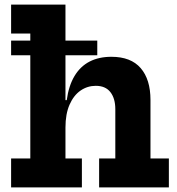

<svg xmlns="http://www.w3.org/2000/svg" viewBox="-20 -810 767 830"><path d="M28 -571V-634.5H400.5V-571ZM263 -125H334V0H28V-125H111V-665H28V-790H263ZM478.5 -125V-338Q478.5 -384.5 457.2 -411.8Q436 -439 394 -439Q358 -439 328.2 -418.5Q298.5 -398 280.8 -357.8Q263 -317.5 263 -258.5L237 -377H268.5Q277 -439.5 302 -481.2Q327 -523 367.2 -543.8Q407.5 -564.5 461.5 -564.5Q546 -564.5 588.2 -515.5Q630.5 -466.5 630.5 -378V-125H710V0H408.5V-125Z"/></svg>

Font: Hepta Slab
Style: Bold
Weight: 700
Designer: Michael LaGattuta
Foundry: Michael LaGattuta
Version: Version 1.100